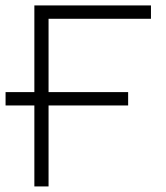

<svg xmlns="http://www.w3.org/2000/svg" viewBox="-20 -670 598 690"><path d="M0 -339H103.5V-650.5H522.5V-602.5H154.5V-339H440.5V-291H154.5V0H103.5V-291H0Z"/></svg>

Font: Overused Grotesk Light
Style: Regular
Weight: 300
Version: Version 0.004